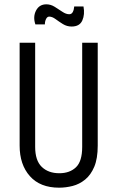

<svg xmlns="http://www.w3.org/2000/svg" viewBox="-20 -858 544 890"><path d="M254 12Q166 12 118.5 -41.5Q71 -95 71 -183V-660H143V-177Q143 -114 173.5 -84.5Q204 -55 255 -55Q303 -55 332 -82.5Q361 -110 361 -177V-660H433V-183Q433 -123 417 -85Q401 -47 374.5 -25.5Q348 -4 316.5 4Q285 12 254 12ZM312 -735Q290 -735 271.5 -746.5Q253 -758 237.5 -769.5Q222 -781 208 -781Q199 -781 193.5 -770Q188 -759 188 -745H144Q132 -780 147 -809Q162 -838 195 -838Q215 -838 233.5 -826.5Q252 -815 269 -803.5Q286 -792 301 -792Q312 -792 317.5 -802.5Q323 -813 324 -828H367Q374 -791 361.5 -763Q349 -735 312 -735Z"/></svg>

Font: Bricolage Grotesque 10pt Condensed Light
Style: Regular
Weight: 300
Width: 3
Designer: Mathieu Triay
Foundry: Atelier Triay
Version: Version 1.000; ttfautohint (v1.8.4.7-5d5b);gftools[0.9.32]